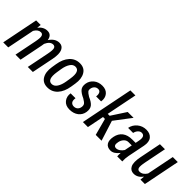

<svg xmlns="http://www.w3.org/2000/svg" viewBox="116 -1684 2614 2614"><g transform="rotate(45 1423.0 -376.5)"><path d="M420.4 -450.2Q477.1 -538.1 560.1 -538.1Q618.2 -538.1 643.6 -483.9Q668.9 -429.7 647.5 -318.8L583.5 0H486.3L550.3 -319.3Q567.4 -404.3 557.1 -432.6Q546.9 -460.9 515.6 -460.9Q457.5 -460.4 420.9 -378.9Q417.5 -355.5 414.6 -338.9L346.7 0H249.5L314 -321.8Q330.1 -403.3 319.8 -432.1Q309.6 -460.9 279.3 -460.9Q226.6 -460.9 189.5 -397.5L109.9 0H13.2L118.7 -528.3H206.5L199.7 -470.7L200.7 -469.7Q253.9 -538.1 330.1 -538.1Q406.2 -538.1 420.4 -450.2Z M817.4 -230Q791.5 -64.9 879.4 -64.9Q925.3 -65.4 955.1 -111.3Q984.9 -157.2 996.6 -230L1007.3 -297.4Q1033.7 -461.9 943.8 -461.9Q898.9 -461.9 869.1 -416Q839.4 -370.1 828.1 -297.4ZM1081.1 -470.7Q1121.1 -403.3 1104 -297.4L1093.3 -230Q1075.2 -117.2 1017.1 -53.7Q959 9.8 871.1 9.8Q783.2 9.8 743.7 -56.6Q703.6 -123 720.7 -230L731.4 -297.4Q749 -409.2 807.6 -473.6Q866.2 -538.1 954.1 -538.1Q1042 -538.1 1081.1 -470.7Z M1386.2 -538.1Q1459 -538.1 1497.1 -491.7Q1535.2 -445.3 1523.9 -374H1427.7Q1433.6 -414.1 1420.9 -439.9Q1408.2 -465.8 1376.5 -465.8Q1345.2 -465.8 1323.7 -444.8Q1302.7 -423.8 1297.9 -393.6Q1293 -363.3 1304.7 -347.7Q1316.4 -331.1 1364.3 -301.8Q1436.5 -271.5 1465.8 -234.4Q1495.1 -197.3 1485.4 -132.8Q1475.1 -68.4 1424.8 -29.3Q1374 9.8 1296.9 9.8Q1219.7 9.8 1180.7 -40Q1141.6 -89.8 1152.8 -158.2H1246.6Q1239.3 -106.4 1257.8 -84Q1276.4 -61.5 1309.6 -61.5Q1342.8 -61.5 1364.3 -81.1Q1385.7 -100.6 1390.6 -132.8Q1395.5 -164.6 1382.8 -184.6Q1369.1 -204.6 1323.7 -231Q1253.4 -262.7 1223.6 -297.9Q1193.8 -333 1203.6 -394.5Q1213.4 -456.1 1263.2 -497.1Q1313 -538.1 1386.2 -538.1Z M1729.5 -242.2H1692.4L1644 0H1547.4L1699.7 -761.7H1796.4L1707.5 -317.9H1744.6L1881.8 -528.3H1994.6L1814.5 -291L1906.7 0H1794.4Z M2119.1 -66.4Q2146.5 -66.4 2174.8 -85.9Q2202.1 -105.5 2220.7 -134.8L2242.7 -245.6H2179.2Q2142.6 -245.6 2115.2 -216.3Q2087.9 -187 2080.1 -145.5Q2063 -66.4 2119.1 -66.4ZM2192.9 -307.1H2255.4L2266.1 -361.3Q2286.1 -463.9 2217.8 -463.9Q2189 -463.9 2166 -439.5Q2143.1 -415 2135.7 -378.4L2038.6 -378.9Q2051.8 -448.2 2106.4 -493.2Q2161.1 -538.1 2233.9 -538.1Q2306.6 -538.1 2343.3 -492.2Q2379.9 -446.3 2363.3 -360.4L2314 -115.2Q2302.2 -55.7 2305.7 0H2208Q2207 -19.5 2207 -35.2Q2207 -50.8 2208.5 -64.9L2207.5 -65.4Q2148.9 9.8 2086.4 9.8Q2023.4 9.8 1996.1 -32.2Q1968.8 -74.2 1983.9 -150.4Q1999 -226.6 2051.8 -267.1Q2104.5 -307.1 2192.9 -307.1Z M2569.3 -66.9Q2629.4 -66.9 2670.4 -132.8L2749.5 -528.3H2846.2L2740.7 0H2655.3L2661.6 -61L2660.6 -61.5Q2606.9 9.8 2532.7 9.8Q2470.7 9.8 2443.8 -44.9Q2417 -99.6 2440.4 -216.3L2502.4 -528.3H2599.1L2536.6 -215.3Q2518.6 -126.5 2527.8 -96.7Q2537.1 -66.9 2569.3 -66.9Z"/></g></svg>

Font: RobotoCondensed-Italic
Style: Italic
Weight: 400
Designer: Google
Version: Version 1.200311; 2013